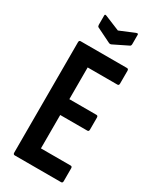

<svg xmlns="http://www.w3.org/2000/svg" viewBox="-211 -892 783 954"><g transform="rotate(30 181.0 -415.0)"><path d="M52.9 0Q43.4 0 43.4 -10.9V-644.1Q43.4 -655 52.4 -655H318.5Q327.4 -655 327.4 -644.1V-570.6Q327.4 -559.7 318.5 -559.7H147.8V-377.6H303.3Q312.3 -377.6 312.3 -366.7V-297.8Q312.3 -286.9 303.3 -286.9H147.8V-95.3H318.5Q327.4 -95.3 327.4 -84.4V-10.9Q327.4 0 318.5 0ZM179.7 -717.5 94.9 -759.2Q89.8 -762.6 89.8 -771.2V-824.7Q89.8 -833.3 100.1 -828.9L185.9 -793.7L271.6 -828.9Q281.9 -832.7 281.9 -824.7V-771.2Q281.9 -762.6 276.8 -759.2L192 -717.5Q185.9 -714.8 179.7 -717.5Z"/></g></svg>

Font: Sofia Sans Extra Condensed
Style: Regular
Weight: 400
Designer: Botio Nikoltchev, Ani Petrova
Foundry: lettersoup
Version: Version 4.101